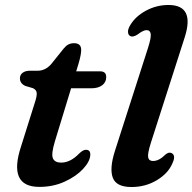

<svg xmlns="http://www.w3.org/2000/svg" viewBox="-20 -739 773 771"><path d="M112 -385 81.5 -394Q60 -404 60 -424.5Q60 -438.5 71 -446.8Q82 -455 100.5 -455H131.5Q162 -455 185.5 -481.5L236.5 -545Q244.5 -555 254.2 -560.2Q264 -565.5 277.5 -565.5Q306 -565.5 306 -538.5Q306 -520 296 -485.5L286 -452.5H382.5Q406.5 -452.5 406.5 -429.5Q406.5 -408.5 390.2 -396.5Q374 -384.5 347 -384.5H265.5L200.5 -171.5Q185 -120.5 192.5 -103.2Q200 -86 225.5 -86Q263 -86 298.5 -123Q313.5 -137.5 325 -137.5Q344 -137.5 342.5 -116Q341 -90 313.2 -60.2Q285.5 -30.5 239.5 -9.5Q193.5 11.5 138 11.5Q10.5 11.5 65 -152.5L118.5 -322.5Q128.5 -352 127.5 -365.2Q126.5 -378.5 112 -385Z M722 -590 585.5 -164.5Q572 -121.5 575 -107Q578 -92.5 594.5 -92.5Q619 -92.5 644.5 -118.5Q658.5 -130 669.5 -124Q687.5 -114.5 672 -82.5Q655.5 -43 610 -15.5Q564.5 12 508 12Q447 12 433 -25.2Q419 -62.5 441.5 -133L574 -545.5Q587.5 -587.5 585.2 -602.8Q583 -618 568.5 -618Q555.5 -618 534 -601.5Q514.5 -588 502.5 -594.5Q494.5 -599 494 -610.8Q493.5 -622.5 503 -638Q524 -673.5 566.2 -696.2Q608.5 -719 656.5 -719Q763 -719 722 -590Z"/></svg>

Font: Fraunces 9pt S050 SemiBold
Style: Italic
Weight: 600
Italic angle: -16°
Version: Version 1.000; ttfautohint (v1.8.3)